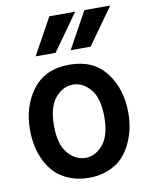

<svg xmlns="http://www.w3.org/2000/svg" viewBox="-94 -916 778 1001"><g transform="rotate(-10 295.0 -415.5)"><path d="M162.1 -281.2Q162.1 -183.6 202.1 -135.7Q242.2 -87.9 295.9 -87.9Q348.6 -87.9 388.7 -135.7Q428.7 -183.6 428.7 -281.2Q428.7 -380.9 388.7 -428.2Q348.6 -475.6 295.9 -475.6Q243.2 -475.6 202.6 -428.2Q162.1 -380.9 162.1 -281.2ZM35.2 -281.2Q35.2 -407.2 101.6 -494.1Q168 -581.1 295.9 -581.1Q422.9 -581.1 489.3 -494.1Q555.7 -407.2 555.7 -281.2Q555.7 -242.2 548.3 -203.1Q541 -164.1 522.5 -123.5Q503.9 -83 475.6 -52.2Q447.3 -21.5 400.9 -2Q354.5 17.6 295.9 17.6Q238.3 17.6 191.9 -1.5Q145.5 -20.5 116.7 -50.3Q87.9 -80.1 68.8 -120.6Q49.8 -161.1 42.5 -200.7Q35.2 -240.2 35.2 -281.2ZM316.4 -654.3 422.9 -847.7H559.6L421.9 -654.3ZM130.9 -654.3 237.3 -847.7H374L236.3 -654.3Z"/></g></svg>

Font: Gothic A1
Style: Bold
Weight: 700
Version: Version 2.50